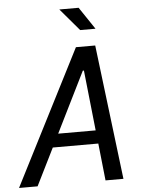

<svg xmlns="http://www.w3.org/2000/svg" viewBox="-83 -988 765 1036"><g transform="rotate(-5 299.0 -470.0)"><path d="M543 0 454 -730H349.5L-22.5 0H78L178 -201.5H424.5L446 0ZM213.5 -273.5 375.5 -600.5H381.5L416.5 -273.5ZM278 -940.5 380.5 -820H463.5L382.5 -940.5Z"/></g></svg>

Font: Monaspace Argon
Style: Italic
Weight: 400
Italic angle: -11°
Designer: Riley Cran & the Lettermatic Team
Foundry: Lettermatic
Version: Version 1.101 (Monaspace Argon)